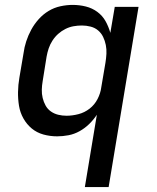

<svg xmlns="http://www.w3.org/2000/svg" viewBox="-20 -548 640 783"><path d="M326 215 375 -80Q361 -59 343.5 -42Q326 -25 304.5 -13Q283 -1 259.5 3.5Q236 8 213 8Q184 8 157 0.5Q130 -7 109.5 -24Q89 -41 75.5 -65Q62 -89 57.5 -116.5Q53 -144 53.5 -173Q54 -202 59 -231L76 -331Q79 -355 87 -379.5Q95 -404 107.5 -427Q120 -450 138 -470Q156 -490 178.5 -503.5Q201 -517 226.5 -522.5Q252 -528 276 -528Q304 -528 330 -521.5Q356 -515 377 -499.5Q398 -484 410.5 -461.5Q423 -439 430 -414L448 -520H545L423 215ZM251 -76Q275 -76 300 -82.5Q325 -89 345.5 -105Q366 -121 378 -144.5Q390 -168 393 -192L410 -292Q413 -310 414 -328.5Q415 -347 411.5 -364.5Q408 -382 400.5 -397.5Q393 -413 380 -424Q367 -435 349.5 -439.5Q332 -444 314 -444Q297 -444 280 -441Q263 -438 247 -430Q231 -422 217.5 -410Q204 -398 194 -382.5Q184 -367 178.5 -350.5Q173 -334 170 -317L154 -217Q151 -200 150.5 -182.5Q150 -165 154 -148.5Q158 -132 166 -117.5Q174 -103 187.5 -93.5Q201 -84 217.5 -80Q234 -76 251 -76Z"/></svg>

Font: Iosevka Aile Medium
Style: Italic
Weight: 500
Italic angle: -9°
Designer: Belleve Invis
Foundry: Belleve Invis
Version: Version 31.1.0; ttfautohint (v1.8.4)